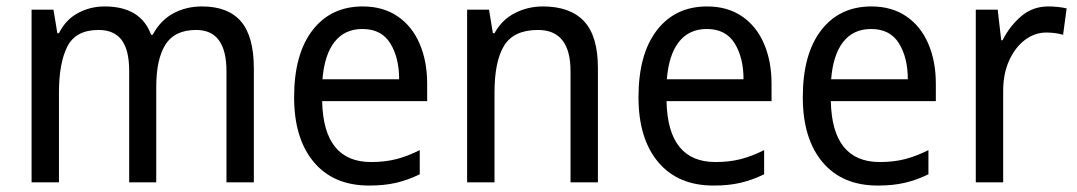

<svg xmlns="http://www.w3.org/2000/svg" viewBox="-20 -566 3344 596"><path d="M607 -546Q688 -546 728 -499.5Q768 -453 768 -353V0H683V-345Q683 -473 589 -473Q522 -473 493.5 -427.5Q465 -382 465 -296V0H381V-346Q381 -411 357.5 -442Q334 -473 286 -473Q215 -473 189 -421.5Q163 -370 163 -279V0H78V-536H146L158 -463H163Q184 -505 222 -525.5Q260 -546 305 -546Q417 -546 449 -458H454Q478 -503 518 -524.5Q558 -546 607 -546Z M1106 -546Q1169 -546 1214 -515.5Q1259 -485 1282.5 -430.5Q1306 -376 1306 -306V-252H980Q984 -63 1132 -63Q1175 -63 1210 -72Q1245 -81 1283 -100V-25Q1246 -7 1209.5 1.5Q1173 10 1126 10Q1015 10 954 -63Q893 -136 893 -264Q893 -398 950 -472Q1007 -546 1106 -546ZM1105 -476Q1050 -476 1018.5 -436Q987 -396 981 -320H1219Q1219 -387 1191.5 -431.5Q1164 -476 1105 -476Z M1665 -546Q1750 -546 1793 -500Q1836 -454 1836 -355V0H1751V-345Q1751 -473 1650 -473Q1575 -473 1545 -424.5Q1515 -376 1515 -278V0H1430V-536H1498L1510 -463H1515Q1538 -505 1578.5 -525.5Q1619 -546 1665 -546Z M2175 -546Q2238 -546 2283 -515.5Q2328 -485 2351.5 -430.5Q2375 -376 2375 -306V-252H2049Q2053 -63 2201 -63Q2244 -63 2279 -72Q2314 -81 2352 -100V-25Q2315 -7 2278.5 1.5Q2242 10 2195 10Q2084 10 2023 -63Q1962 -136 1962 -264Q1962 -398 2019 -472Q2076 -546 2175 -546ZM2174 -476Q2119 -476 2087.5 -436Q2056 -396 2050 -320H2288Q2288 -387 2260.5 -431.5Q2233 -476 2174 -476Z M2685 -546Q2748 -546 2793 -515.5Q2838 -485 2861.5 -430.5Q2885 -376 2885 -306V-252H2559Q2563 -63 2711 -63Q2754 -63 2789 -72Q2824 -81 2862 -100V-25Q2825 -7 2788.5 1.5Q2752 10 2705 10Q2594 10 2533 -63Q2472 -136 2472 -264Q2472 -398 2529 -472Q2586 -546 2685 -546ZM2684 -476Q2629 -476 2597.5 -436Q2566 -396 2560 -320H2798Q2798 -387 2770.5 -431.5Q2743 -476 2684 -476Z M3234 -546Q3248 -546 3263 -544.5Q3278 -543 3291 -540L3280 -458Q3256 -465 3228 -465Q3192 -465 3161.5 -442Q3131 -419 3112.5 -378Q3094 -337 3094 -284V0H3009V-536H3077L3088 -441H3092Q3115 -486 3150.5 -516Q3186 -546 3234 -546Z"/></svg>

Font: Noto Sans Thai SemCond
Style: Regular
Weight: 400
Width: 4
Designer: Monotype Design Team
Foundry: Monotype Imaging Inc.
Version: Version 2.002; ttfautohint (v1.8.4.7-5d5b)